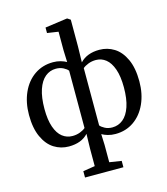

<svg xmlns="http://www.w3.org/2000/svg" viewBox="-148 -932 1118 1285"><g transform="rotate(-15 411.5 -289.5)"><path d="M279.5 240V196L362 183V63.5L364.5 -40Q318 11.5 230 11.5Q174.5 11.5 128.2 -17.5Q82 -46.5 53.8 -107.8Q25.5 -169 25.5 -261Q25.5 -347 56.2 -415.5Q87 -484 143 -522.5Q199 -561 272 -561Q299.5 -561 324 -554Q348.5 -547 364 -537.5L361 -619.5V-748.5L284 -760V-798L434.5 -819H440L461 -805V-619.5L458.5 -510Q506.5 -561 592.5 -561Q648 -561 694.5 -532Q741 -503 769.2 -441.8Q797.5 -380.5 797.5 -288Q797.5 -202 766.8 -133.8Q736 -65.5 680.5 -27Q625 11.5 553 11.5Q524.5 11.5 500.5 4.5Q476.5 -2.5 459.5 -12.5L462.5 63.5V183L545.5 196V240ZM362 -81V-478Q353 -490.5 330.5 -502.2Q308 -514 279 -514Q237 -514 204.8 -487.5Q172.5 -461 154.2 -407Q136 -353 136 -273Q136 -197.5 153.5 -147.5Q171 -97.5 201.5 -73.8Q232 -50 271.5 -50Q299.5 -50 323.8 -59.2Q348 -68.5 362 -81ZM687 -276Q687 -352.5 669.2 -402.8Q651.5 -453 621.2 -477Q591 -501 552.5 -501Q524 -501 499.8 -491.5Q475.5 -482 461 -469.5V-72.5Q470.5 -60 492.8 -48.2Q515 -36.5 544 -36.5Q586 -36.5 618.2 -62.8Q650.5 -89 668.8 -142.8Q687 -196.5 687 -276Z"/></g></svg>

Font: Merriweather 12pt
Style: Regular
Weight: 400
Designer: Eben Sorkin
Foundry: Eben Sorkin
Version: Version 2.100